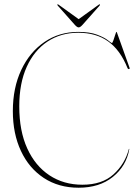

<svg xmlns="http://www.w3.org/2000/svg" viewBox="-20 -862 650 897"><path d="M584 -165Q570 -86 507.2 -35.5Q444.5 15 347.5 15Q254 15 184.8 -30.5Q115.5 -76 77.8 -156.8Q40 -237.5 40 -343Q40 -451.5 79.2 -535Q118.5 -618.5 187.5 -665.8Q256.5 -713 345.5 -713Q399.5 -713 433.5 -700Q467.5 -687 484 -674Q500.5 -661 502.5 -661Q505.5 -661 510 -674Q514.5 -687 518.5 -700Q522.5 -713 523 -713Q525.5 -713 526.5 -709.5L585 -546Q587.5 -540.5 583 -539.5Q578 -538.5 575.5 -544.5Q542 -628 485.5 -668.5Q429 -709 345.5 -709Q264.5 -709 202.2 -668Q140 -627 105 -550Q70 -473 70 -365Q70 -250.5 107.2 -168.8Q144.5 -87 211 -43Q277.5 1 365 1Q456.5 1 510 -47.2Q563.5 -95.5 582 -165.5Q583 -167 583.5 -166.5Q584 -166.5 584 -165ZM366 -746.5Q355 -734 347.5 -734Q340 -734 329 -746.5L250 -835.5Q246.5 -839.5 248.5 -841.5Q250 -843 254.5 -839.5L347.5 -772.5L440.5 -839.5Q445 -843 446.5 -841.5Q448.5 -839.5 445 -835.5Z"/></svg>

Font: Fraunces 144pt S000 Thin
Style: Regular
Weight: 100
Version: Version 1.000; ttfautohint (v1.8.3)